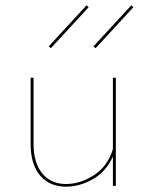

<svg xmlns="http://www.w3.org/2000/svg" viewBox="-20 -698 550 721"><path d="M313 -671 171 -517 163 -524 305 -678ZM481 -671 339 -517 331 -524 473 -678ZM404 -138V-406H415V0H404V-110Q378 -53 328.5 -25Q279 3 228 3Q166 3 130.5 -39Q95 -81 95 -157V-406H106V-157Q106 -87 138.5 -47Q171 -7 228 -7Q281 -7 332.5 -40Q384 -73 404 -138Z"/></svg>

Font: EauTest Hairline
Style: Regular
Weight: 250
Designer: Christian Thalmann (Catharsis Fonts)
Version: Version 0.001;PS 000.001;hotconv 1.0.88;makeotf.lib2.5.64775